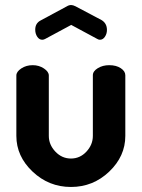

<svg xmlns="http://www.w3.org/2000/svg" viewBox="-20 -734 564 763"><path d="M263 -635 159 -579Q153 -576 148 -576Q136 -576 128 -588Q120 -600 120 -616Q120 -642 142 -653L246 -709Q254 -714 263 -714Q270 -714 280 -709L384 -654Q405 -641 405 -615Q405 -600 397 -588Q389 -576 377 -576Q372 -576 367 -579ZM45 -194V-434Q45 -449 64.5 -462Q84 -475 110 -475Q135 -475 154.5 -462Q174 -449 174 -434V-194Q174 -159 200 -131.5Q226 -104 262 -104Q298 -104 323.5 -131.5Q349 -159 349 -194V-435Q349 -451 368.5 -463Q388 -475 414 -475Q442 -475 460 -463Q478 -451 478 -435V-194Q478 -113 414 -52Q350 9 262 9Q174 9 109.5 -52Q45 -113 45 -194Z"/></svg>

Font: Dosis
Style: Bold
Weight: 700
Designer: Edgar Tolentino, Pablo Impallari, Igino Marini
Foundry: Edgar Tolentino, Pablo Impallari, Igino Marini
Version: Version 1.007